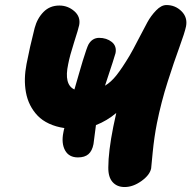

<svg xmlns="http://www.w3.org/2000/svg" viewBox="-20 -734 764 766"><path d="M291 -106Q254.9 -106 239.5 -134.3Q224.1 -162.6 232.9 -206.1Q235.4 -219.7 236.8 -223.1Q203.1 -228 175.8 -240.7Q148.4 -253.4 130.4 -272.2Q112.3 -291 100.3 -314.7Q88.4 -338.4 83.5 -365.5Q78.6 -392.6 79.3 -420.9Q80.1 -449.2 85.9 -479Q98.1 -543 118.2 -622.1Q128.4 -660.6 153.6 -686.3Q178.7 -711.9 216.8 -711.9Q250.5 -711.9 276.4 -689.5Q302.2 -667 295.9 -633.8Q293 -619.1 275.6 -565.2Q258.3 -511.2 252 -478Q234.4 -396.5 276.9 -377Q283.2 -399.4 294.7 -438.7Q306.2 -478 310.1 -491.2Q326.7 -544.9 333 -556.6Q347.7 -582.5 375 -583Q405.3 -583 425.8 -566.7Q446.3 -550.3 440.9 -522Q439 -512.7 398.9 -392.1Q422.9 -406.2 445.1 -434.3Q467.3 -462.4 497.1 -512.2Q509.8 -533.7 531.7 -576.4Q553.7 -619.1 567.9 -645Q582 -670.9 602.8 -692.4Q623.5 -713.9 644 -713.9Q679.2 -713.9 704.1 -689.2Q729 -664.6 722.2 -628.9Q716.8 -603 695.8 -545.9Q674.8 -488.8 648.9 -407.7Q623 -326.7 606 -242.2Q595.2 -187.5 589.1 -125.2Q583 -63 583 -62Q577.6 -35.6 544.2 -11.7Q510.7 12.2 477.1 12.2Q446.8 12.2 429.2 -7.6Q411.6 -27.3 412.1 -65.9Q412.1 -128.9 432.1 -229Q438 -257.8 443.8 -283.2Q406.7 -252 362.8 -234.9Q353.5 -161.6 353 -159.2Q347.7 -131.8 332.8 -118.9Q317.9 -106 291 -106Z"/></svg>

Font: Shantell Sans Normal
Style: Italic
Weight: 800
Italic angle: -11.31°
Designer: Stephen Nixon, Anya Danilova, Shantell Martin
Foundry: Arrow Type
Version: Version 1.006;[559af2be0]